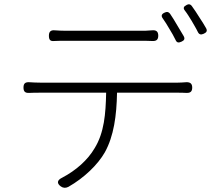

<svg xmlns="http://www.w3.org/2000/svg" viewBox="-20 -848 1020 899"><path d="M463 -657C537 -657 612 -657 638 -657C654 -657 674 -657 693 -656C712 -655 721 -662 721 -681C721 -701 711 -708 691 -706C673 -704 653 -704 638 -704C612 -704 537 -704 463 -704C389 -704 315 -704 287 -704C268 -704 252 -705 237 -706C218 -708 209 -700 209 -681C209 -662 215 -654 234 -656C251 -657 269 -657 289 -657C315 -657 389 -657 463 -657ZM809 -731C798 -750 787 -768 776 -784C769 -793 761 -794 751 -789C737 -783 733 -774 742 -762C753 -747 763 -730 773 -713C784 -695 794 -678 802 -661C808 -647 817 -647 830 -653C843 -659 847 -666 840 -679C830 -696 820 -713 809 -731ZM914 -766C902 -785 890 -804 878 -820C871 -829 864 -830 854 -825C840 -818 836 -810 846 -798C857 -784 867 -767 877 -751C887 -733 898 -716 906 -699C912 -686 921 -684 934 -690C947 -696 952 -703 945 -716C936 -731 926 -749 914 -766ZM669 -414H811C824 -414 838 -414 852 -413C871 -412 880 -419 880 -438C880 -457 870 -464 851 -463C837 -462 823 -461 811 -461C762 -461 223 -461 171 -461C151 -461 134 -462 117 -463C98 -464 90 -457 90 -438C90 -419 98 -412 117 -413C134 -414 151 -414 171 -414H323H477C475 -315 468 -227 423 -154C391 -99 336 -50 271 -16C248 -5 244 10 265 25C276 33 288 33 300 27C374 -15 438 -77 471 -135C513 -211 526 -306 528 -414Z"/></svg>

Font: GenSenRounded2 TW L
Style: Regular
Weight: 300
Version: Version 2.100;PS 2.1;hotconv 16.6.51;makeotf.lib2.5.65220 DE